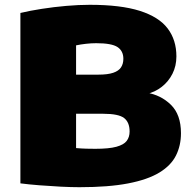

<svg xmlns="http://www.w3.org/2000/svg" viewBox="-20 -770 801 800"><path d="M311 10Q277.5 10 233.2 7.8Q189 5.5 144.2 2Q99.5 -1.5 65 -6V-716Q104.5 -725.5 154.5 -733.2Q204.5 -741 256.5 -745.5Q308.5 -750 354 -750Q483 -750 562.5 -724.8Q642 -699.5 678.5 -651.5Q715 -603.5 715 -535Q715 -495 698.5 -462.5Q682 -430 653.8 -408Q625.5 -386 590 -378V-384Q650 -374.5 692 -333.5Q734 -292.5 734 -215Q734 -163.5 713.2 -122Q692.5 -80.5 644 -51Q595.5 -21.5 514 -5.8Q432.5 10 311 10ZM377 -150Q434 -150 465 -158.5Q496 -167 508 -183Q520 -199 520 -222Q520 -260.5 497 -278.2Q474 -296 410 -296H271V-459H390Q429 -459 451.8 -466.8Q474.5 -474.5 484.2 -489.2Q494 -504 494 -525Q494 -557.5 469.8 -573.8Q445.5 -590 381 -590Q360 -590 338 -587.5Q316 -585 297 -581V-153Q320.5 -151 339.5 -150.5Q358.5 -150 377 -150Z"/></svg>

Font: Encode Sans SC Expanded Black
Style: Regular
Weight: 900
Width: 7
Designer: Multiple Designers
Foundry: Impallari Type
Version: Version 3.002